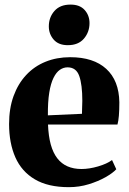

<svg xmlns="http://www.w3.org/2000/svg" viewBox="-20 -782 545 814"><path d="M272 11.5Q183.5 11.5 127.5 -21.8Q71.5 -55 45 -115.2Q18.5 -175.5 18.5 -256Q18.5 -322.5 37.5 -374.8Q56.5 -427 91 -464Q125.5 -501 173 -520.2Q220.5 -539.5 277.5 -539.5Q376.5 -539.5 430.5 -490Q484.5 -440.5 486 -348.5Q486 -315 484 -291.5Q482 -268 478 -254H183.5Q185.5 -205 195.2 -169.5Q205 -134 222.8 -111Q240.5 -88 266.2 -76.8Q292 -65.5 325.5 -65.5Q358.5 -65.5 396 -76.5Q433.5 -87.5 455 -103.5L473 -64.5Q458.5 -48.5 427.8 -31Q397 -13.5 356.5 -1Q316 11.5 272 11.5ZM183 -293 327.5 -299.5Q328 -314 328.2 -327Q328.5 -340 329 -354.5Q329 -423 316 -459.8Q303 -496.5 266.5 -496.5Q249 -496.5 233.8 -486Q218.5 -475.5 206.8 -451.8Q195 -428 188.8 -389Q182.5 -350 183 -293ZM267 -590.5Q228 -590.5 207.5 -614.2Q187 -638 187 -670Q187 -708.5 210.8 -735.5Q234.5 -762.5 278.5 -762.5H279.5Q318.5 -762.5 339 -739.5Q359.5 -716.5 359.5 -684Q359.5 -646 335.8 -618.2Q312 -590.5 268 -590.5Z"/></svg>

Font: Merriweather 96pt ExtraBold
Style: Regular
Weight: 800
Version: Version 2.100